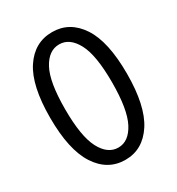

<svg xmlns="http://www.w3.org/2000/svg" viewBox="-180 -862 915 990"><g transform="rotate(-30 277.5 -367.0)"><path d="M278 13Q173 13 111 -82.5Q49 -178 49 -369Q49 -560 111 -653.5Q173 -747 278 -747Q382 -747 444 -653.5Q506 -560 506 -369Q506 -178 444 -82.5Q382 13 278 13ZM278 -60Q340 -60 378.5 -133.5Q417 -207 417 -369Q417 -530 378.5 -602Q340 -674 278 -674Q215 -674 176.5 -602Q138 -530 138 -369Q138 -207 176.5 -133.5Q215 -60 278 -60Z"/></g></svg>

Font: Source Han Sans SC
Style: Regular
Weight: 400
Designer: Ryoko NISHIZUKA 西塚涼子 (kana, bopomofo & ideographs); Paul D. Hunt (Latin, Greek & Cyrillic); Sandoll Communications 산돌커뮤니
Foundry: Adobe
Version: Version 2.002;hotconv 1.0.116;makeotfexe 2.5.65601; ttfautoh